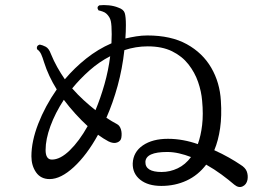

<svg xmlns="http://www.w3.org/2000/svg" viewBox="-20 -762 1040 758"><path d="M617 -28Q564 -28 533.5 -52.5Q503 -77 504 -117Q506 -162 544 -188Q582 -214 643 -214Q673 -214 703 -208.5Q733 -203 761 -193Q773 -226 778 -268.5Q783 -311 778 -364Q775 -401 762 -438.5Q749 -476 724 -508Q699 -540 659.5 -559.5Q620 -579 563 -579Q516 -579 471 -564Q463 -491 444.5 -423.5Q426 -356 400 -297Q411 -290 421.5 -283.5Q432 -277 442 -272Q453 -266 457.5 -251Q462 -236 459 -218Q457 -205 442.5 -199.5Q428 -194 408 -204Q389 -214 367 -230Q323 -150 271.5 -102.5Q220 -55 176 -55Q141 -55 122.5 -81.5Q104 -108 104 -145Q104 -204 131 -273.5Q158 -343 204 -409Q171 -462 154 -516Q148 -536 142.5 -548Q137 -560 126 -568Q123 -582 137 -586Q148 -584 160.5 -577.5Q173 -571 181 -549Q192 -522 206 -497Q220 -472 236 -449Q274 -494 320.5 -531Q367 -568 420 -591Q420 -600 420.5 -609Q421 -618 421 -627Q421 -662 417.5 -678.5Q414 -695 400 -708Q395 -713 385 -716.5Q375 -720 369 -721Q360 -734 372 -741Q389 -743 409.5 -741Q430 -739 447 -732Q468 -725 472.5 -710.5Q477 -696 477 -663Q477 -650 476.5 -636.5Q476 -623 475 -610Q496 -615 518 -618.5Q540 -622 562 -622Q655 -622 717.5 -587.5Q780 -553 814 -494.5Q848 -436 852 -364Q856 -305 849 -256Q842 -207 826 -169Q857 -155 883.5 -140Q910 -125 929 -112Q949 -100 954.5 -84.5Q960 -69 957 -52Q953 -33 937.5 -26Q922 -19 905 -33Q883 -52 854.5 -73Q826 -94 794 -112Q762 -70 716.5 -49Q671 -28 617 -28ZM185 -132Q218 -132 255.5 -168.5Q293 -205 326 -264Q301 -287 277 -313.5Q253 -340 232 -368Q198 -316 179 -264Q160 -212 160 -170Q160 -132 185 -132ZM357 -327Q377 -375 392.5 -429.5Q408 -484 415 -540Q372 -518 334 -484.5Q296 -451 265 -413Q287 -388 310.5 -366.5Q334 -345 357 -327ZM618 -83Q651 -83 681.5 -97.5Q712 -112 734 -142Q711 -151 687 -156.5Q663 -162 640 -162Q556 -162 554 -123Q553 -83 618 -83Z"/></svg>

Font: Zen Old Mincho
Style: Regular
Weight: 400
Designer: Yoshimichi Ohira
Foundry: Positype
Version: Version 1.001